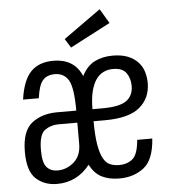

<svg xmlns="http://www.w3.org/2000/svg" viewBox="-54 -813 768 872"><g transform="rotate(-5 330.0 -377.0)"><path d="M455.8 10Q520.8 10 567 -25.5Q613.2 -61 619.6 -157.8H550.8Q545.2 -90.4 520.2 -70.6Q495.2 -50.8 460.2 -50.8Q436.8 -50.8 418.6 -58.5Q400.4 -66.2 387.8 -88.5Q375.2 -110.8 368.1 -151.8Q361 -192.8 360.8 -259.2H411.8Q522.6 -259.2 571.8 -300.8Q621 -342.4 621 -410.8Q621 -437.6 613.4 -462.4Q605.8 -487.2 587.9 -506.5Q570 -525.8 541.8 -537.2Q513.6 -548.6 471.8 -548.6Q427 -548.6 391.1 -530.9Q355.2 -513.2 332 -467.8Q313.6 -510.2 280.8 -529.5Q248 -548.8 202.6 -548.8Q136.2 -548.8 99.4 -510.6Q62.6 -472.4 50.4 -385H122.2Q129.6 -443 148.5 -465.3Q167.4 -487.6 204.2 -487.6Q245.4 -487.6 266.1 -453.6Q286.8 -419.6 286.8 -314.2H198.8Q130.2 -314.2 84 -278.6Q37.8 -243 37.8 -146.6Q37.8 -60 75.5 -25Q113.2 10 171.6 10Q217.2 10 254.8 -8.8Q292.4 -27.6 321.2 -64.4Q342.2 -23.4 375.7 -6.7Q409.2 10 455.8 10ZM199.8 -259.2H286.8V-163.6Q286.8 -108.4 253.5 -79.6Q220.2 -50.8 178.8 -50.8Q148 -50.8 129.6 -71Q111.2 -91.2 111.2 -148.6Q111.2 -220.2 138.3 -239.7Q165.4 -259.2 199.8 -259.2ZM469 -488Q512.8 -488 530 -462.9Q547.2 -437.8 547.2 -404.8Q547.2 -360 516 -337.1Q484.8 -314.2 406 -314.2H360.6Q360.6 -361.2 368.8 -394.4Q377 -427.6 391.3 -448.2Q405.6 -468.8 425.5 -478.4Q445.4 -488 469 -488ZM288.2 -601.6 471.8 -697.4 432.6 -763.6 262.8 -642.4Z"/></g></svg>

Font: Secuela Light
Style: Regular
Weight: 300
Designer: Fernando Haro
Foundry: deFharo
Version: Version 1.708